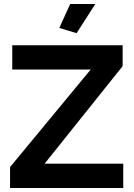

<svg xmlns="http://www.w3.org/2000/svg" viewBox="-20 -935 667 955"><path d="M361 -770 275 -796 329 -915H454ZM30 -104 431 -589H41V-710H590V-606L202 -121H593V0H30Z"/></svg>

Font: PTCRaleway
Style: Bold
Weight: 700
Designer: Matt McInerney, Pablo Impallari, Rodrigo Fuenzalida
Foundry: Matt McInerney, Pablo Impallari, Rodrigo Fuenzalida
Version: Version 3.000g; ttfautohint (v1.5) -l 8 -r 28 -G 28 -x 14 -D